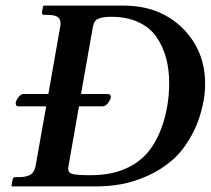

<svg xmlns="http://www.w3.org/2000/svg" viewBox="-20 -666 753 686"><path d="M225.1 -75.2Q223.6 -68.4 223.6 -63Q223.6 -48.8 238.8 -44.4Q253.9 -40 301.8 -40Q340.8 -40 374.5 -46.4Q408.2 -52.7 441.7 -69.6Q475.1 -86.4 500.7 -113.3Q526.4 -140.1 546.6 -183.6Q566.9 -227.1 577.1 -284.2Q584.5 -326.2 584.5 -368.7Q584.5 -417.5 573.5 -458.5Q562.5 -499.5 539.3 -533.4Q516.1 -567.4 474.9 -586.7Q433.6 -606 377.9 -606Q347.7 -606 331.8 -599.4Q315.9 -592.8 312 -570.8L269.5 -330.1H365.2Q376 -330.1 376 -318.8Q376 -312 366.9 -299.1Q357.9 -286.1 346.2 -286.1H262.2ZM22.9 0 21 -2 24.9 -23.9Q26.4 -33.2 34.2 -33.2H47.9Q76.7 -33.2 90.6 -43.2Q104.5 -53.2 107.9 -77.1L145 -286.1H45.9Q36.1 -286.1 36.1 -296.9Q36.1 -304.7 44.9 -317.4Q53.7 -330.1 64 -330.1H152.8L194.8 -568.8Q196.3 -576.2 196.3 -582.5Q196.3 -598.6 185.3 -605.7Q174.3 -612.8 149.9 -612.8H136.2Q133.8 -612.8 131.6 -615.2Q129.4 -617.7 129.9 -621.1L133.8 -644L137.2 -646H420.9Q549.8 -646 631.3 -566.2Q712.9 -486.3 712.9 -366.2Q712.9 -336.9 708 -309.1Q695.3 -238.3 664.8 -182.9Q634.3 -127.4 595.5 -93.8Q556.6 -60.1 508.3 -38.3Q460 -16.6 415.3 -8.3Q370.6 0 324.2 0Z"/></svg>

Font: Linux Libertine G
Style: Bold Italic
Weight: 700
Italic angle: -11.5°
Designer: Philipp H. Poll
Foundry: Philipp H. Poll
Version: Version 4.1.0